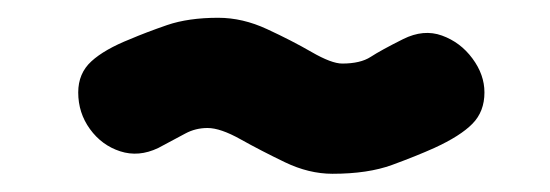

<svg xmlns="http://www.w3.org/2000/svg" viewBox="-20 -394 619 216"><path d="M354 -198.5Q327.5 -198.5 300.5 -211.5Q273.5 -224.5 250.8 -237.2Q228 -250 213.5 -250Q200 -250 188.5 -243.8Q177 -237.5 158 -227.5Q136 -217 115.2 -223.8Q94.5 -230.5 81.2 -248.8Q68 -267 68 -290Q68 -311.5 82.8 -325Q97.5 -338.5 126.5 -350Q144 -357.5 168 -365.8Q192 -374 225.5 -374Q253 -374 280.5 -361.2Q308 -348.5 330.5 -335.5Q353 -322.5 365 -322.5Q385.5 -322.5 397 -330Q408.5 -337.5 433.5 -350Q456.5 -361.5 477.2 -354Q498 -346.5 511.5 -328.2Q525 -310 525 -290Q525 -268.5 511.5 -254.8Q498 -241 468.5 -227.5Q448.5 -218.5 421.2 -208.5Q394 -198.5 354 -198.5Z"/></svg>

Font: Edu AU VIC WA NT Hand
Style: Bold
Weight: 700
Version: Version 1.001